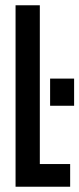

<svg xmlns="http://www.w3.org/2000/svg" viewBox="-20 -708 301 728"><path d="M39 0V-688H131V-86H246V0ZM170 -307V-410H261V-307Z"/></svg>

Font: Saira Ultra Condensed SemiBold
Style: Regular
Weight: 600
Width: 1
Designer: Hector Gatti with collaboration of the Omnibus-Type team
Foundry: Omnibus-Type
Version: Version 1.001; ttfautohint (v1.8)